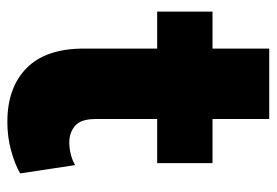

<svg xmlns="http://www.w3.org/2000/svg" viewBox="-130 -572 716 496"><g transform="rotate(90 228.0 -324.0)"><path d="M295 15Q206 15 155.8 -34.8Q105.5 -84.5 105.5 -182.5V-661.5H287.5V-515H401.5V-372H287.5V-212Q287.5 -175 305 -160Q322.5 -145 348 -145Q363 -145 378.2 -148.8Q393.5 -152.5 406.5 -160L428 -18Q404.5 -4.5 369.5 5.2Q334.5 15 295 15ZM10 -372V-515H121V-372Z"/></g></svg>

Font: Geologica Cursive ExtraBold
Style: Regular
Weight: 800
Designer: Sindre Bremnes, Frode Helland
Foundry: Monokrom Skriftforlag AS
Version: Version 1.010;gftools[0.9.28]